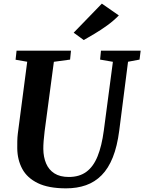

<svg xmlns="http://www.w3.org/2000/svg" viewBox="-20 -1020 789 1050"><path d="M680.2 -682.3 632.1 -306Q621.1 -220 596.9 -159.5Q572.7 -99 535.8 -61.8Q499 -24.5 450.2 -7.2Q401.4 10 341.6 10Q245.3 10 186.9 -18.5Q128.4 -46.9 101.8 -96.4Q75.1 -146 74.4 -208.7Q74.2 -227.7 74.6 -248.1Q74.9 -268.5 77.5 -290L128.8 -682.3L65.2 -693.4L70.6 -743H368.2L363.3 -694.1L274.6 -682L224 -301.8Q220.5 -273.6 218.6 -248.7Q216.7 -223.9 216.9 -205.4Q217.4 -161 232.1 -126.2Q246.8 -91.4 277.5 -71.8Q308.1 -52.2 356.3 -52.2Q414.1 -52.2 452.4 -80.5Q490.8 -108.7 513.6 -165.2Q536.5 -221.6 547.7 -306L597.4 -682L527.4 -694.1L532.2 -743H749.2L743.1 -694.1ZM437.9 -800.9 382.9 -841.2 537 -1000.2 629.9 -935.6Q600.6 -905.7 565.6 -880.5Q530.7 -855.4 497.2 -835.5Q463.7 -815.7 437.9 -800.9Z"/></svg>

Font: Merriweather Light
Style: Italic
Weight: 300
Italic angle: -7.8°
Designer: Eben Sorkin
Foundry: Eben Sorkin
Version: Version 2.101